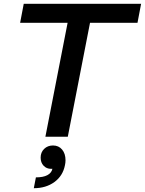

<svg xmlns="http://www.w3.org/2000/svg" viewBox="-20 -720 763 1011"><path d="M86 -600 105 -700H723L704 -600H454L337 0H219L336 -600ZM256 169H249Q225 169 209.5 152.5Q194 136 194 110Q194 82 212.5 64Q231 46 259 46Q289 46 307 67.5Q325 89 325 124Q325 137 322 150Q311 206 266.5 238.5Q222 271 158 271L169 214Q207 214 229 202.5Q251 191 256 169Z"/></svg>

Font: MedMera Sans Semibold
Style: Italic
Weight: 600
Italic angle: -11°
Designer: Kasper Nordkvist
Foundry: UNCUT.wtf
Version: Version 1.300